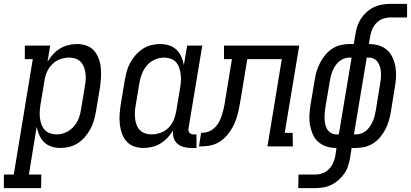

<svg xmlns="http://www.w3.org/2000/svg" viewBox="-82 -755 2119 990"><path d="M-62 215V145H-11L87 -450H46V-520H177L163 -437Q176 -458 192 -475.5Q208 -493 228 -505Q248 -517 270.5 -522.5Q293 -528 315 -528Q341 -528 364.5 -519.5Q388 -511 403.5 -493Q419 -475 427.5 -451.5Q436 -428 438 -403Q440 -378 438.5 -352.5Q437 -327 433 -301L413 -181Q409 -158 402.5 -135Q396 -112 384.5 -90.5Q373 -69 357 -50Q341 -31 320.5 -17.5Q300 -4 276.5 2Q253 8 230 8Q206 8 184 1Q162 -6 146 -21.5Q130 -37 121 -57.5Q112 -78 107 -101L67 145H131L130 215ZM211 -62Q234 -62 257.5 -72.5Q281 -83 298 -102.5Q315 -122 324 -145Q333 -168 336 -192L356 -312Q359 -329 360 -346Q361 -363 358.5 -379.5Q356 -396 350 -411Q344 -426 333 -437Q322 -448 306.5 -453Q291 -458 274 -458Q251 -458 227.5 -449.5Q204 -441 186.5 -423Q169 -405 159.5 -382.5Q150 -360 147 -337L127 -217Q124 -199 123 -181Q122 -163 124 -146Q126 -129 132 -113Q138 -97 149 -85Q160 -73 176.5 -67.5Q193 -62 211 -62Z M658 8Q632 8 608.5 -0.5Q585 -9 569.5 -27Q554 -45 546 -68.5Q538 -92 535.5 -117Q533 -142 535 -167.5Q537 -193 541 -219L561 -339Q565 -362 571 -385Q577 -408 588.5 -429.5Q600 -451 616.5 -470Q633 -489 653 -502.5Q673 -516 696.5 -522Q720 -528 743 -528Q767 -528 789.5 -521Q812 -514 828 -498.5Q844 -483 853 -462.5Q862 -442 866 -419L883 -520H961L890 -93Q889 -87 890 -81Q891 -75 895 -70.5Q899 -66 904.5 -64Q910 -62 916 -62H931V8H904Q884 8 865.5 3Q847 -2 833 -14Q819 -26 813.5 -44.5Q808 -63 810 -83Q799 -63 782 -45Q765 -27 745 -15Q725 -3 702.5 2.5Q680 8 658 8ZM700 -62Q723 -62 746.5 -70.5Q770 -79 787.5 -97Q805 -115 814 -137.5Q823 -160 827 -183L847 -303Q850 -321 851 -339Q852 -357 849.5 -374Q847 -391 841.5 -407Q836 -423 825 -435Q814 -447 797.5 -452.5Q781 -458 763 -458Q740 -458 716 -447.5Q692 -437 675.5 -417.5Q659 -398 650 -375Q641 -352 637 -328L617 -208Q614 -191 613.5 -174Q613 -157 615 -140.5Q617 -124 623 -109Q629 -94 640.5 -83Q652 -72 667.5 -67Q683 -62 700 -62Z M944 0 955 -70Q970 -70 984.5 -73.5Q999 -77 1012 -86Q1025 -95 1035 -107.5Q1045 -120 1051.5 -134Q1058 -148 1062.5 -162.5Q1067 -177 1070.5 -191.5Q1074 -206 1076.5 -220.5Q1079 -235 1081 -250L1114 -450H1073V-520H1461L1386 -70H1427L1428 0H1297L1371 -450H1193L1160 -249Q1156 -227 1152 -205Q1148 -183 1142 -161Q1136 -139 1126.5 -117.5Q1117 -96 1103.5 -76.5Q1090 -57 1072 -40.5Q1054 -24 1032.5 -14.5Q1011 -5 988.5 -2.5Q966 0 944 0Z M1456 215 1457 145H1543Q1562 145 1580.5 138.5Q1599 132 1613 118Q1627 104 1635.5 85.5Q1644 67 1647 49L1653 8Q1626 8 1602 0.5Q1578 -7 1559.5 -23Q1541 -39 1531 -62Q1521 -85 1516.5 -110Q1512 -135 1513.5 -161.5Q1515 -188 1519 -214L1541 -344Q1544 -367 1551 -389Q1558 -411 1569 -432Q1580 -453 1595.5 -472Q1611 -491 1631 -504Q1651 -517 1674 -522.5Q1697 -528 1719 -528H1742L1751 -580Q1754 -601 1761 -621.5Q1768 -642 1780.5 -660.5Q1793 -679 1810 -694Q1827 -709 1847 -718.5Q1867 -728 1888.5 -731.5Q1910 -735 1930 -735H2017V-665H1931Q1912 -665 1893.5 -658.5Q1875 -652 1860.5 -638Q1846 -624 1838 -605.5Q1830 -587 1827 -569L1820 -528Q1847 -528 1871.5 -520.5Q1896 -513 1914 -497Q1932 -481 1942.5 -458Q1953 -435 1957 -410Q1961 -385 1960 -358.5Q1959 -332 1954 -306L1933 -176Q1929 -153 1922.5 -131Q1916 -109 1905 -88Q1894 -67 1878.5 -48Q1863 -29 1842.5 -16Q1822 -3 1799 2.5Q1776 8 1754 8H1731L1723 60Q1719 81 1712.5 101.5Q1706 122 1693 140.5Q1680 159 1663 174Q1646 189 1626 198.5Q1606 208 1584.5 211.5Q1563 215 1543 215ZM1653 -62H1665L1731 -458H1720Q1706 -458 1692 -453Q1678 -448 1666 -437.5Q1654 -427 1646 -414.5Q1638 -402 1632.5 -388.5Q1627 -375 1623.5 -361Q1620 -347 1618 -333L1596 -203Q1594 -188 1592.5 -173Q1591 -158 1591.5 -143Q1592 -128 1595 -114Q1598 -100 1605.5 -88Q1613 -76 1625.5 -69Q1638 -62 1653 -62ZM1743 -62H1754Q1768 -62 1782 -67Q1796 -72 1807.5 -82.5Q1819 -93 1827 -105.5Q1835 -118 1841 -131.5Q1847 -145 1850 -159Q1853 -173 1856 -187L1877 -317Q1880 -332 1881.5 -347Q1883 -362 1882.5 -377Q1882 -392 1878.5 -406Q1875 -420 1867.5 -432Q1860 -444 1848 -451Q1836 -458 1821 -458H1809Z"/></svg>

Font: Iosevka Curly Slab
Style: Italic
Weight: 400
Italic angle: -9°
Monospace: yes
Designer: Belleve Invis
Foundry: Belleve Invis
Version: Version 22.1.2; ttfautohint (v1.8.4)